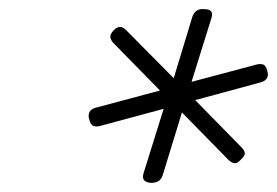

<svg xmlns="http://www.w3.org/2000/svg" viewBox="-20 -1038 606 420"><path d="M311 -638Q288 -639 294 -659L338 -800L201 -763Q191 -760 184.5 -762.5Q178 -765 175 -777Q170 -796 188 -802L330 -840L228 -944Q223 -949 221.5 -956Q220 -963 229 -972Q236 -979 242.5 -979Q249 -979 255 -973L360 -867L401 -1002Q404 -1010 410 -1014.5Q416 -1019 427 -1018Q448 -1018 443 -1000L399 -859L542 -897Q551 -899 556.5 -896.5Q562 -894 565 -882Q570 -864 551 -858L407 -819L508 -716Q515 -709 515.5 -703Q516 -697 507 -689Q499 -680 492.5 -681Q486 -682 479 -689L378 -792L336 -655Q331 -638 311 -638Z"/></svg>

Font: Playwrite US Trad ExtraLight
Style: Regular
Weight: 250
Designer: Veronika Burian, José Scaglione
Foundry: TypeTogether
Version: Version 1.003